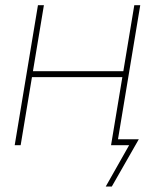

<svg xmlns="http://www.w3.org/2000/svg" viewBox="-20 -549 586 726"><path d="M457 -279.8 453.1 -257.3H92.8L96.7 -279.8ZM146 -529.3 58.1 0H35.6L123.5 -529.3ZM510.3 -529.3 422.4 0H399.9L487.8 -529.3ZM379.9 156.2 468.3 0H406.7L410.6 -22.5H504.9L402.8 156.2Z"/></svg>

Font: Inter 24pt Thin
Style: Italic
Weight: 250
Italic angle: -9.3988°
Version: Version 4.001;git-66647c0bb